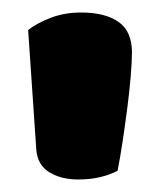

<svg xmlns="http://www.w3.org/2000/svg" viewBox="-20 -681 259 307"><path d="M168 -408Q157 -402 141 -398Q125 -394 105 -394Q78 -394 59 -405.5Q40 -417 38 -442L25 -633Q39 -644 61 -652.5Q83 -661 110 -661Q148 -661 169.5 -646Q191 -631 191 -597Q191 -583 189 -559Q187 -535 183.5 -508Q180 -481 176 -454.5Q172 -428 168 -408Z"/></svg>

Font: Baloo Tamma
Style: Regular
Weight: 400
Designer: Divya Kowshik and Ek Type
Foundry: Ek Type
Version: Version 1.007;PS 1.000;hotconv 1.0.88;makeotf.lib2.5.647800